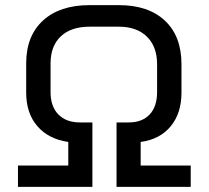

<svg xmlns="http://www.w3.org/2000/svg" viewBox="-20 -728 813 748"><path d="M50 -83H246V-175Q169 -186 125.5 -236.5Q82 -287 82 -367V-481Q82 -588 147.5 -648Q213 -708 329 -708H443Q558 -708 622.5 -647.5Q687 -587 687 -478V-367Q687 -287 645 -236Q603 -185 528 -175V-83H723V0H434V-251H481Q534 -251 563 -282Q592 -313 592 -369V-478Q592 -546 552.5 -585Q513 -624 443 -624H329Q257 -624 217 -586.5Q177 -549 177 -481V-369Q177 -313 207.5 -282Q238 -251 292 -251H340V0H50Z"/></svg>

Font: Bai Jamjuree Medium
Style: Regular
Weight: 500
Version: Version 1.000; ttfautohint (v1.6)